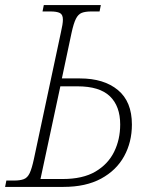

<svg xmlns="http://www.w3.org/2000/svg" viewBox="-37 -734 586 754"><path d="M-17 0 -12 -25H19Q42 -25 56.5 -30.5Q71 -36 79.5 -54Q88 -72 96 -109L202 -606Q210 -640 210 -657Q210 -677 198 -683Q186 -689 161 -689H130L135 -714H359L354 -689H322Q298 -689 284 -683.5Q270 -678 261 -660Q252 -642 244 -605L206 -426H277Q371 -426 426 -380.5Q481 -335 481 -245Q481 -176 450.5 -120.5Q420 -65 360 -32.5Q300 0 212 0ZM122 -31H209Q288 -31 337.5 -60Q387 -89 411 -137.5Q435 -186 435 -245Q435 -317 394.5 -356Q354 -395 267 -395H200Z"/></svg>

Font: Noto Serif SemiCondensed ExtraLight
Style: Italic
Weight: 200
Width: 4
Italic angle: -12°
Designer: Monotype Design Team
Foundry: Monotype Imaging Inc.
Version: Version 2.013